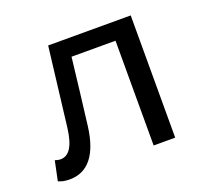

<svg xmlns="http://www.w3.org/2000/svg" viewBox="-104 -695 908 837"><g transform="rotate(-20 350.0 -276.5)"><path d="M33 4C49 11 64 14 86 14C170 14 222 -50 238 -176C251 -279 263 -383 275 -486H479V0H579V-567H196C181 -445 167 -323 152 -201C142 -118 116 -82 78 -82C68 -82 59 -85 52 -87Z"/></g></svg>

Font: Kawkab Mono Light
Style: Bold
Weight: 400
Monospace: yes
Designer: Abdullah Arif
Foundry: Abdullah Arif
Version: Version 1.000;PS 000.500;hotconv 1.0.88;makeotf.lib2.5.64775